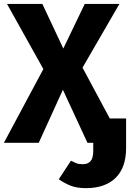

<svg xmlns="http://www.w3.org/2000/svg" viewBox="-21 -731 666 983"><path d="M419 232.3Q371.8 232.3 339.5 219.2Q307.2 206.2 280 186.7L342.1 91.8Q355.9 99 369.2 104.4Q382.6 109.7 403.1 109.7Q428.7 109.7 442.6 94.1Q456.4 78.5 456.4 40.5V0H426.7L301 -271.3L177.4 0H-1L201 -377.4L14.9 -710.8H195.9L303.1 -482.6L412.8 -710.8H590.3L401.5 -384.6L541 -124.6H624.6V26.7Q624.6 127.2 570.8 179.7Q516.9 232.3 419 232.3Z"/></svg>

Font: Fira Code
Style: Bold
Weight: 700
Monospace: yes
Designer: Carrois Corporate, Edenspiekermann AG, Nikita Prokopov
Foundry: Carrois Corporate, Edenspiekermann AG, Nikita Prokopov
Version: Version 6.000; ttfautohint (v1.8.2) -l 8 -r 50 -G 200 -x 14 